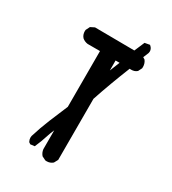

<svg xmlns="http://www.w3.org/2000/svg" viewBox="-188 -878 876 977"><g transform="rotate(30 250.0 -390.0)"><path d="M373 -620.6Q326.2 -504.4 290 -396V-37.1L277.8 -14.6Q262.7 -1.5 242.2 -1.5Q238.8 -1.5 234.4 -2L211.9 -13.2L210.9 -14.6Q199.7 -27.8 197.3 -46.4V-157.2Q188 -136.7 181.2 -115.2Q169.4 -77.1 151.9 -37.6L127 -34.7L117.2 -41.5L116.2 -43.5Q110.8 -53.7 110.8 -65.4Q110.8 -71.8 111.8 -74.7Q129.4 -132.3 151.9 -187Q174.3 -241.7 197.3 -295.4V-623H124.5Q106 -625.5 92.3 -637.2Q85 -645.5 82.3 -654.5Q79.6 -663.6 79.6 -671.9Q79.6 -675.3 80.1 -679.7L91.8 -703.1L115.2 -714.8L347.2 -712.9L372.6 -772.5L401.9 -777.8Q405.8 -774.4 407.2 -772.9Q418 -762.2 418 -747.6Q418 -743.2 416.5 -737.8L403.3 -706.1L414.6 -699.2L415.5 -698.2Q427.2 -682.6 427.2 -662.1Q427.2 -659.2 426.8 -654.3L415.5 -631.8L414.1 -630.9Q401.9 -620.1 380.9 -620.1Q377.4 -620.1 373 -620.6ZM290 -621.1V-562.5L313.5 -621.1Z"/></g></svg>

Font: Bakudai
Style: Bold
Weight: 700
Version: Version 1.48